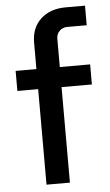

<svg xmlns="http://www.w3.org/2000/svg" viewBox="-53 -766 457 801"><g transform="rotate(-5 175.5 -365.0)"><path d="M109 0V-595Q109 -657 148.5 -693.5Q188 -730 253 -730H334V-648H252Q233 -648 220 -635Q207 -622 207 -603V0ZM22 -400V-484H334V-400Z"/></g></svg>

Font: SUSE Medium
Style: Regular
Weight: 500
Designer: Rene Bieder
Foundry: SUSE
Version: Version 1.000